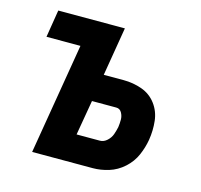

<svg xmlns="http://www.w3.org/2000/svg" viewBox="-83 -620 743 710"><g transform="rotate(15 288.0 -265.0)"><path d="M98 0H330Q360 0 391 -9.5Q422 -19 447.5 -42Q473 -65 486 -95Q499 -125 504 -155Q510 -192 506 -228Q502 -264 481 -292Q460 -320 426.5 -332Q393 -344 356 -344H280L311 -530H56L39 -425H169ZM329 -105H240L263 -239H356Q370 -239 377 -226.5Q384 -214 384 -200Q384 -186 382 -171Q379 -157 374 -142.5Q369 -128 356.5 -116.5Q344 -105 329 -105Z"/></g></svg>

Font: Iosevka Sparkle
Style: Bold Italic
Weight: 700
Italic angle: -9°
Designer: Belleve Invis
Foundry: Belleve Invis
Version: Version 4.5.0; ttfautohint (v1.8.3)